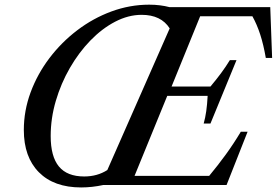

<svg xmlns="http://www.w3.org/2000/svg" viewBox="-20 -792 1185 822"><path d="M327.5 10.5Q211 10.5 146.5 -54.5Q82 -119.5 82 -235.5Q82 -318 111 -396.5Q140 -475 191.5 -543Q243 -611 310.8 -662.5Q378.5 -714 457.2 -743Q536 -772 618.5 -772Q643.5 -772 665 -769.2Q686.5 -766.5 705.5 -761.5H1137L1145 -544H1118Q1108 -601.5 1094 -644.5Q1080 -687.5 1060.5 -722.5H837L714.5 -421.5H881Q905 -450 926 -478.2Q947 -506.5 964 -534.5H992.5L881 -263H852Q859 -288 863 -316.2Q867 -344.5 869 -381.5H696L556 -39H875.5Q912.5 -83.5 946.5 -130.2Q980.5 -177 1011 -228H1040L950 0H422.5Q374 10.5 327.5 10.5ZM340.5 -36.5Q396.5 -36.5 439.5 -64L706.5 -670.5Q669.5 -728.5 586.5 -728.5Q529.5 -728.5 473.2 -699.2Q417 -670 367.2 -618.8Q317.5 -567.5 279.2 -501.2Q241 -435 219 -360.2Q197 -285.5 197 -209.5Q197 -122 232.2 -79.2Q267.5 -36.5 340.5 -36.5Z"/></svg>

Font: Libre Caslon Text
Style: Italic
Weight: 400
Italic angle: -22.583°
Designer: Pablo Impallari, Rodrigo Fuenzalida, Katja Schimmel
Foundry: Pablo Impallari, Rodrigo Fuenzalida
Version: Version 2.000